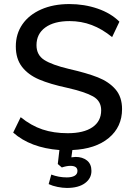

<svg xmlns="http://www.w3.org/2000/svg" viewBox="-20 -733 667 947"><path d="M337 7 332 43Q346 41 353 41Q387 41 409 58.5Q431 76 431 110Q431 147 399 170.5Q367 194 310 194Q289 194 264 189Q239 184 220 175L233 128Q270 142 309 142Q334 142 348 134Q362 126 362 110Q362 85 327 85Q309 85 285 93L265 76L273 7Q130 -4 45 -79L82 -155Q134 -113 189.5 -94.5Q245 -76 314 -76Q393 -76 436 -105.5Q479 -135 479 -189Q479 -235 439 -257.5Q399 -280 311 -300Q227 -318 173 -341Q119 -364 88.5 -403.5Q58 -443 58 -504Q58 -566 90.5 -613Q123 -660 183 -686.5Q243 -713 322 -713Q396 -713 461.5 -690.5Q527 -668 569 -626L533 -550Q484 -590 432.5 -609.5Q381 -629 323 -629Q247 -629 203.5 -597.5Q160 -566 160 -510Q160 -462 198 -437.5Q236 -413 320 -393Q408 -373 462.5 -351.5Q517 -330 549.5 -292.5Q582 -255 582 -195Q582 -107 516.5 -52.5Q451 2 337 7Z"/></svg>

Font: wassup Sans
Style: Medium
Weight: 600
Version: Version 2.001